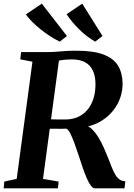

<svg xmlns="http://www.w3.org/2000/svg" viewBox="-25 -1027 732 1047"><path d="M-5 0 -1.5 -37 66 -51.5 152 -690.5 85.5 -703.5 90 -743H230Q259 -743 282.8 -745Q306.5 -747 332.2 -748.8Q358 -750.5 391.5 -750.5Q485.5 -750.5 540.5 -729.2Q595.5 -708 619.2 -668Q643 -628 643.5 -570.5Q643.5 -510.5 614.5 -457.8Q585.5 -405 532.2 -370.5Q479 -336 405 -330L432 -343Q454 -343.5 474 -325Q494 -306.5 511 -278.8Q528 -251 540.8 -222.2Q553.5 -193.5 562 -172Q574 -141.5 583.5 -117.2Q593 -93 603 -75.8Q613 -58.5 626 -49Q639 -39.5 658.5 -38.5L654 0H492.5Q481.5 0 470.5 -14.5Q459.5 -29 448.8 -53.8Q438 -78.5 427 -109.5Q415.5 -144.5 403.8 -180Q392 -215.5 380.8 -246.2Q369.5 -277 358.8 -298.2Q348 -319.5 337 -325.5Q332 -325 319.5 -324.8Q307 -324.5 291.5 -324.8Q276 -325 261.2 -325Q246.5 -325 236 -325L242.5 -377Q251 -376.5 264.8 -376Q278.5 -375.5 293.2 -375.5Q308 -375.5 320.5 -375.5Q333 -375.5 338 -375.5Q377.5 -377 407.2 -392.5Q437 -408 457 -434.8Q477 -461.5 486.8 -497Q496.5 -532.5 495.5 -574Q494 -636 462.5 -669.5Q431 -703 365.5 -703Q355 -703 338.5 -702Q322 -701 305.5 -698.2Q289 -695.5 278 -690.5L300 -723.5L209.5 -51.5L294.5 -37L291 0ZM534 -830.5 494 -800Q469.5 -814 447 -831.5Q424.5 -849 404.8 -868.8Q385 -888.5 368.2 -909Q351.5 -929.5 338 -949.5L423.5 -1007ZM340 -830.5 301 -800Q275.5 -812 248.8 -829.2Q222 -846.5 196.8 -866.8Q171.5 -887 150.5 -908Q129.5 -929 116 -948.5L203 -1007Z"/></svg>

Font: Merriweather 60pt
Style: Bold Italic
Weight: 700
Italic angle: -7.8°
Version: Version 2.101